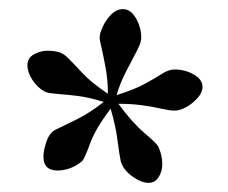

<svg xmlns="http://www.w3.org/2000/svg" viewBox="-20 -731 498 420"><path d="M106 -358Q75 -358 75 -388Q75 -402 81.5 -421Q88 -440 101 -447Q115 -454 145 -468.5Q175 -483 207 -508Q175 -518 151 -521Q127 -524 111 -525Q100 -526 92 -527Q84 -528 79 -530Q62 -539 51 -556Q40 -573 40 -588Q40 -604 54 -612Q68 -620 84 -620Q98 -620 108.5 -617Q119 -614 129 -604Q141 -592 160.5 -571Q180 -550 216 -526Q216 -556 211 -583Q206 -610 202 -627Q200 -635 199 -640.5Q198 -646 198 -649Q198 -658 205 -673Q212 -688 223.5 -699.5Q235 -711 249 -711Q266 -711 277.5 -691Q289 -671 289 -648Q289 -638 279 -619Q269 -600 256 -575Q243 -550 235 -523Q274 -535 297.5 -548Q321 -561 335 -570Q349 -579 362 -579Q385 -579 404 -568Q423 -557 423 -541Q423 -529 412.5 -517Q402 -505 388 -497Q374 -489 361 -489Q357 -489 350 -490Q343 -491 334 -493Q317 -497 292.5 -500.5Q268 -504 239 -504Q269 -463 295.5 -440.5Q322 -418 326 -411Q335 -392 335 -372Q335 -356 327 -343.5Q319 -331 305 -331Q289 -331 269 -345.5Q249 -360 244 -379Q241 -393 237 -424.5Q233 -456 222 -493Q189 -450 177 -417Q165 -384 160 -379Q149 -369 134.5 -363.5Q120 -358 106 -358Z"/></svg>

Font: Tiro Tamil
Style: Regular
Weight: 400
Designer: Tamil: Fernando Mello & Fiona Ross. Latin: John Hudson.
Foundry: Tiro Typeworks Ltd.
Version: Version 1.52